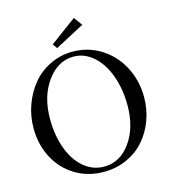

<svg xmlns="http://www.w3.org/2000/svg" viewBox="-125 -954 937 1065"><g transform="rotate(-15 343.5 -421.0)"><path d="M266.1 -717.3 247.6 -743.2 398.9 -855 434.1 -806.2ZM340.8 13.2Q247.6 13.2 174.8 -32Q102.1 -77.1 63.2 -153.3Q24.4 -229.5 24.4 -321.8Q24.4 -390.6 47.6 -454.6Q70.8 -518.6 111.6 -567.9Q152.3 -617.2 212.6 -646.7Q272.9 -676.3 342.8 -676.3Q432.1 -676.3 505.6 -629.9Q579.1 -583.5 620.4 -504.2Q661.6 -424.8 661.6 -330.1Q661.6 -261.7 638.9 -199.5Q616.2 -137.2 575.4 -90.1Q534.7 -43 473.6 -14.9Q412.6 13.2 340.8 13.2ZM349.1 -14.6Q440.9 -14.6 501 -98.9Q561 -183.1 561 -310.5Q561 -404.3 532.7 -481.7Q504.4 -559.1 453.6 -603.8Q402.8 -648.4 340.8 -648.4Q251 -648.4 188.5 -562.5Q126 -476.6 126 -347.7Q126 -252.9 153.8 -177.2Q181.6 -101.6 232.7 -58.1Q283.7 -14.6 349.1 -14.6Z"/></g></svg>

Font: Elstob 18pt
Style: Regular
Weight: 400
Designer: Peter S. Baker
Version: Version 1.015